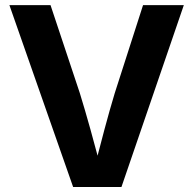

<svg xmlns="http://www.w3.org/2000/svg" viewBox="-20 -748 773 768"><path d="M272.5 0 17.6 -727.5H182.1L299.3 -375.5Q319.8 -309.1 341.8 -230.2Q363.8 -151.4 388.7 -57.6H352.5Q377 -151.9 397.9 -230.5Q418.9 -309.1 439 -375.5L552.2 -727.5H715.3L465.8 0Z"/></svg>

Font: Inter 20pt
Style: Bold
Weight: 700
Version: Version 4.001;git-66647c0bb